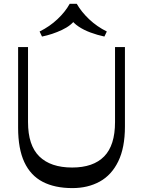

<svg xmlns="http://www.w3.org/2000/svg" viewBox="-20 -977 751 1008"><path d="M359.9 10.5Q267.6 10.5 204.1 -22.5Q140.6 -55.6 107.8 -125.6Q75.1 -195.7 75.1 -306.3V-730H127.1V-335.9Q127.1 -213.9 186.5 -155.7Q245.9 -97.5 358.8 -97.5Q469.6 -97.5 526.7 -155.7Q583.9 -213.9 583.9 -335.9V-730H635.9V-312.8Q635.9 -201.5 600.8 -129.7Q565.8 -57.9 503.6 -23.7Q441.4 10.5 359.9 10.5ZM200.5 -785.1 187.9 -811.6Q240.9 -837.8 281.7 -876.3Q322.6 -914.7 346 -957.1H382.9Q407.1 -914.7 448.1 -875.9Q489.2 -837.1 540.8 -811.6L528.1 -785.1Q490.5 -793.2 454.9 -806.4Q419.4 -819.5 392.2 -837.9Q364.9 -856.2 350.6 -879.2H378.9Q356.4 -843.9 305.5 -820Q254.7 -796 200.5 -785.1Z"/></svg>

Font: Savate ExtraLight
Style: Regular
Weight: 200
Designer: Max Esnée
Foundry: Plomb Type
Version: Version 2.000